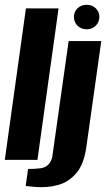

<svg xmlns="http://www.w3.org/2000/svg" viewBox="-23 -666 442 800"><path d="M-3 0 85 -631H221L133 0ZM125 113Q118 112 103 111Q88 110 84 109L94 38Q103 38 116.5 37.5Q130 37 137 36Q163 35 177.5 20.5Q192 6 195 -14L263 -495H399L337 -55Q327 18 295 55.5Q263 93 218 105Q173 117 125 113ZM338 -544Q315 -544 300 -559Q285 -574 285 -596Q285 -617 300 -631.5Q315 -646 338 -646Q361 -646 376 -631.5Q391 -617 391 -596Q391 -574 376 -559Q361 -544 338 -544Z"/></svg>

Font: Alumni Sans Thin ExtraBold
Style: Italic
Weight: 800
Italic angle: -8°
Version: Version 1.016